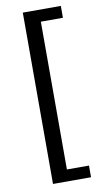

<svg xmlns="http://www.w3.org/2000/svg" viewBox="-95 -752 510 949"><g transform="rotate(-10 159.5 -278.0)"><path d="M171.4 -648.4V93.3H282.2V151.9H91.3V-708H282.2V-648.4Z"/></g></svg>

Font: Varta
Style: Bold
Weight: 700
Designer: Joana Correia, Viktoriya Grabowska, Eben Sorkin
Foundry: Sorkin Type
Version: Version 1.002; ttfautohint (v1.3) -l 8 -r 24 -G 200 -x 12 -H